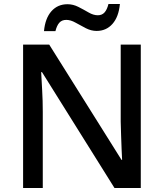

<svg xmlns="http://www.w3.org/2000/svg" viewBox="-20 -936 816 956"><path d="M681 0H550L189 -577H185Q187 -537 190 -485.5Q193 -434 193 -380V0H95V-714H225L585 -140H588Q587 -161 585.5 -193Q584 -225 583 -261.5Q582 -298 581 -330V-714H681ZM199 -781Q205 -845 236 -880Q267 -915 316 -915Q344 -915 370.5 -901.5Q397 -888 421 -874Q445 -860 467 -860Q488 -860 500.5 -874Q513 -888 520 -916H577Q571 -852 540 -817Q509 -782 461 -782Q434 -782 407.5 -795.5Q381 -809 356.5 -823Q332 -837 310 -837Q288 -837 275.5 -823Q263 -809 256 -781Z"/></svg>

Font: Noto Sans Vithkuqi Medium
Style: Regular
Weight: 500
Version: Version 1.001